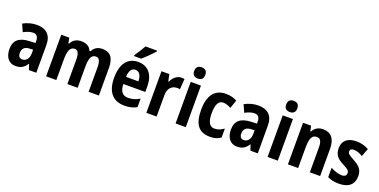

<svg xmlns="http://www.w3.org/2000/svg" viewBox="-18 -1562 4681 2369"><g transform="rotate(20 2322.0 -378.0)"><path d="M252 -558C190 -558 127 -540 74 -510L118 -413C165 -438 202 -451 243 -451C289 -451 311 -421 311 -368V-341L233 -338C102 -332 34 -279 34 -163C34 -65 81 10 174 10C246 10 285 -17 322 -73H325L349 0H446V-363C446 -494 377 -558 252 -558ZM268 -252 312 -254V-205C312 -137 276 -95 227 -95C192 -95 171 -114 171 -161C171 -216 200 -250 268 -252Z M1115 -556C1060 -556 1010 -533 985 -479H969C950 -529 905 -556 838 -556C785 -556 730 -535 704 -476H694L680 -546H575V0H709V-260C709 -378 729 -440 793 -440C835 -440 854 -400 854 -322V0H989V-277C989 -386 1011 -440 1072 -440C1114 -440 1133 -398 1133 -322V0H1268V-359C1268 -494 1218 -556 1115 -556Z M1754 -756V-766H1601C1577 -721 1543 -667 1509 -619V-606H1603C1651 -647 1724 -720 1754 -756ZM1585 -556C1448 -556 1369 -456 1369 -270C1369 -93 1448 10 1604 10C1667 10 1718 -2 1765 -28V-140C1713 -109 1668 -96 1613 -96C1543 -96 1504 -143 1503 -237H1791V-309C1791 -462 1716 -556 1585 -556ZM1585 -453C1638 -453 1665 -405 1666 -331H1504C1507 -419 1539 -453 1585 -453Z M2151 -556C2089 -556 2044 -509 2020 -456H2013L1994 -546H1891V0H2026V-279C2026 -369 2072 -419 2149 -419C2155 -419 2173 -417 2181 -414L2191 -552C2176 -556 2161 -556 2151 -556Z M2342 -761C2295 -761 2269 -738 2269 -687C2269 -637 2297 -614 2342 -614C2388 -614 2415 -637 2415 -687C2415 -737 2390 -761 2342 -761ZM2409 -546H2275V0H2409Z M2727 10C2786 10 2826 -1 2868 -31V-149C2827 -119 2792 -104 2744 -104C2682 -104 2650 -159 2650 -271C2650 -383 2679 -443 2741 -443C2774 -443 2804 -432 2844 -412L2882 -520C2845 -541 2803 -556 2734 -556C2585 -556 2513 -447 2513 -270C2513 -78 2579 10 2727 10Z M3160 -558C3098 -558 3035 -540 2982 -510L3026 -413C3073 -438 3110 -451 3151 -451C3197 -451 3219 -421 3219 -368V-341L3141 -338C3010 -332 2942 -279 2942 -163C2942 -65 2989 10 3082 10C3154 10 3193 -17 3230 -73H3233L3257 0H3354V-363C3354 -494 3285 -558 3160 -558ZM3176 -252 3220 -254V-205C3220 -137 3184 -95 3135 -95C3100 -95 3079 -114 3079 -161C3079 -216 3108 -250 3176 -252Z M3550 -761C3503 -761 3477 -738 3477 -687C3477 -637 3505 -614 3550 -614C3596 -614 3623 -637 3623 -687C3623 -737 3598 -761 3550 -761ZM3617 -546H3483V0H3617Z M4014 -556C3959 -556 3907 -534 3879 -478H3870L3855 -546H3750V0H3884V-262C3884 -388 3906 -440 3972 -440C4021 -440 4038 -400 4038 -323V0H4173V-360C4173 -491 4112 -556 4014 -556Z M4616 -161C4616 -252 4561 -292 4491 -330C4414 -371 4405 -384 4405 -408C4405 -434 4422 -447 4455 -447C4501 -447 4532 -430 4572 -408L4612 -514C4557 -544 4507 -556 4451 -556C4338 -556 4270 -502 4270 -405C4270 -318 4307 -274 4390 -233C4476 -189 4479 -173 4479 -148C4479 -118 4460 -100 4419 -100C4369 -100 4313 -121 4271 -145V-21C4317 0 4361 10 4420 10C4543 10 4616 -45 4616 -161Z"/></g></svg>

Font: Noto Sans Sinhala Condensed
Style: Bold
Weight: 700
Width: 3
Designer: Jelle Bosma - Monotype Design Team
Foundry: Monotype Imaging Inc.
Version: Version 2.006